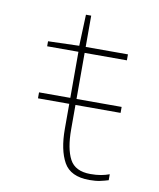

<svg xmlns="http://www.w3.org/2000/svg" viewBox="-77 -720 655 792"><g transform="rotate(10 250.0 -324.5)"><path d="M84 -285V-310H215V-503H84V-524L214 -528L219 -659H241V-528H418V-503H241V-310H430V-285H241V-183Q241 -102 264 -58.5Q287 -15 351 -15Q376 -15 395 -18.5Q414 -22 430 -28V-3Q414 2 395.5 6Q377 10 351 10Q272 10 243.5 -41Q215 -92 215 -180V-285Z"/></g></svg>

Font: Noto Sans Mono ExtraCondensed Thin
Style: Regular
Weight: 100
Width: 2
Designer: Monotype Design Team
Foundry: Monotype Imaging Inc.
Version: Version 2.014; ttfautohint (v1.8.4.7-5d5b)